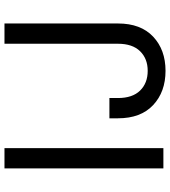

<svg xmlns="http://www.w3.org/2000/svg" viewBox="31 -799 777 879"><g transform="rotate(-90 419.5 -359.5)"><path d="M180.7 -727.5V0H87.9V-727.5ZM534.7 9.8Q438.5 9.8 377.9 -46.9Q317.4 -103.5 317.4 -208V-247.1H410.2V-208Q410.2 -141.6 444.3 -106.7Q478.5 -71.8 534.7 -71.8Q590.3 -71.8 624.5 -106.7Q658.7 -141.6 658.7 -208V-727.5H751.5V-208Q751.5 -103.5 691.2 -46.9Q630.9 9.8 534.7 9.8Z"/></g></svg>

Font: Inter Variable
Style: Regular
Weight: 400
Designer: Rasmus Andersson
Foundry: rsms
Version: Version 4.001;git-9221beed3